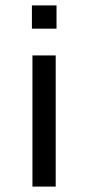

<svg xmlns="http://www.w3.org/2000/svg" viewBox="-20 -690 326 710"><path d="M186 0H100V-485H186ZM98 -584V-670H189V-584Z"/></svg>

Font: Sarpanch
Style: Regular
Weight: 400
Designer: Manushi Parikh (Devanagari and Latin), Jyotish Sonowal (Devanagari)
Foundry: Indian Type Foundry
Version: Version 2.004;PS 1.0;hotconv 1.0.78;makeotf.lib2.5.61930; tt